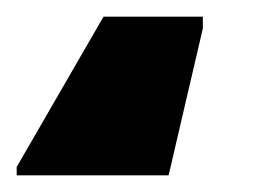

<svg xmlns="http://www.w3.org/2000/svg" viewBox="-45 -50 307 230"><path d="M-25 160V150L79 -30H198V-16L157 160Z"/></svg>

Font: Noto Sans ExtraCondensed Black
Style: Regular
Weight: 900
Width: 2
Designer: Monotype Design Team
Foundry: Monotype Imaging Inc.
Version: Version 2.013; ttfautohint (v1.8.4.7-5d5b)